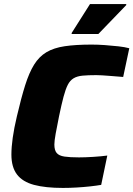

<svg xmlns="http://www.w3.org/2000/svg" viewBox="-20 -915 655 943"><path d="M289 8Q203 8 147 -7Q91 -22 63.5 -58Q36 -94 36 -156Q36 -192 42.5 -238.5Q49 -285 63 -344Q84 -434 103.5 -496Q123 -558 147.5 -597.5Q172 -637 208 -658.5Q244 -680 298 -688Q352 -696 430 -696Q461 -696 495.5 -693.5Q530 -691 561.5 -687.5Q593 -684 615 -678L585 -537Q548 -540 523 -542Q498 -544 481.5 -545Q465 -546 453 -546Q413 -546 386 -543.5Q359 -541 341.5 -530.5Q324 -520 313 -498.5Q302 -477 292 -439.5Q282 -402 270 -344Q260 -295 253.5 -259Q247 -223 247 -205Q247 -177 258.5 -163.5Q270 -150 296.5 -146Q323 -142 368 -142Q398 -142 437.5 -144.5Q477 -147 507 -151L477 -7Q454 -3 422 0.5Q390 4 355.5 6Q321 8 289 8ZM332 -748V-753L422 -895H600V-890L463 -748Z"/></svg>

Font: Saira Thin ExtraBold
Style: Italic
Weight: 800
Italic angle: -12°
Version: Version 1.101